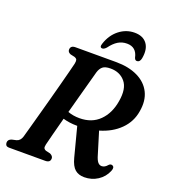

<svg xmlns="http://www.w3.org/2000/svg" viewBox="-162 -1019 1012 1148"><g transform="rotate(20 344.5 -445.0)"><path d="M647.5 -79Q630 -36.5 592 -12Q554 12.5 507 12.5Q471 12.5 448 -7Q425 -26.5 412 -76L363.5 -262Q336.5 -262 314 -265.2Q291.5 -268.5 272.5 -274Q256.5 -214 243.8 -164.8Q231 -115.5 225.5 -92.5Q221.5 -75 225.8 -68Q230 -61 239 -58L267 -51.5Q287 -42 287 -26.5Q287 0 255 0H27Q11.5 0 6 -6.5Q0.5 -13 0.5 -23.5Q0.5 -44 24 -51L51 -57Q75 -63 84 -92Q89.5 -110.5 100.2 -150Q111 -189.5 125.2 -241Q139.5 -292.5 154.5 -348Q169.5 -403.5 183.2 -455.2Q197 -507 207.2 -546.8Q217.5 -586.5 222 -605.5Q225.5 -622.5 223 -630.8Q220.5 -639 207 -644L180 -650Q161.5 -657.5 161.5 -673Q161.5 -700 193.5 -700H451Q532.5 -700 589.5 -672.2Q646.5 -644.5 672 -593.2Q697.5 -542 685 -471.5Q674 -402.5 624.2 -352.8Q574.5 -303 496 -280L538.5 -141Q547 -111 557.5 -98.2Q568 -85.5 582.5 -85.5Q602 -85.5 619 -106Q629.5 -117 641 -112.5Q658.5 -105.5 647.5 -79ZM361.5 -601.5Q356 -581.5 344 -537.2Q332 -493 316.5 -436.5Q301 -380 285.5 -322Q319 -309.5 359.5 -309.5Q438 -309.5 486.5 -357.8Q535 -406 548 -486.5Q562.5 -570 528.2 -611.2Q494 -652.5 434.5 -652.5Q400 -652.5 384.5 -639.5Q369 -626.5 361.5 -601.5ZM476 -826Q444.5 -826 419.2 -810.5Q394 -795 370.5 -763Q357 -748 346 -748Q326.5 -748 336 -775Q355.5 -834.5 399.2 -868.8Q443 -903 496.5 -903Q550 -903 575.5 -868.8Q601 -834.5 590 -774.5Q585 -748 565 -748Q554 -748 549 -763Q536 -826 476 -826Z"/></g></svg>

Font: Fraunces 72pt Soft SemiBold
Style: Italic
Weight: 600
Italic angle: -16°
Version: Version 1.000;[b76b70a41]